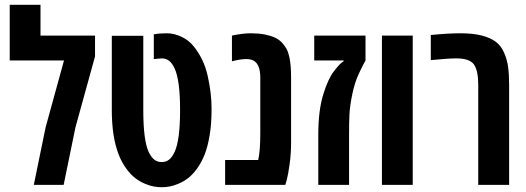

<svg xmlns="http://www.w3.org/2000/svg" viewBox="-20 -780 2218 810"><path d="M150.9 -629.9H380.9V-542L298.3 -242.7L248.5 0H122.6L172.4 -242.7L250 -524.9H21V-759.8H150.9Z M628.9 -635.3Q652.8 -639.6 683.6 -639.6Q714.4 -639.6 745.1 -625.2Q775.9 -610.8 796.6 -585.2Q817.4 -559.6 832.8 -528.1Q848.1 -496.6 856.4 -459Q872.6 -386.2 872.6 -321.5Q872.6 -256.8 864.3 -208.3Q856 -159.7 842.8 -126.7Q829.6 -93.8 811 -68.4Q792.5 -43 773.7 -28.6Q754.9 -14.2 733.4 -5.1Q711.9 3.9 695.3 6.8Q678.7 9.8 662.1 9.8Q645.5 9.8 628.9 6.8Q612.3 3.9 590.8 -5.1Q569.3 -14.2 550.5 -28.6Q531.7 -43 513.2 -68.1Q494.6 -93.3 481.4 -126Q451.7 -200.7 451.7 -314.9V-628.9H584.5V-315.4Q584.5 -189 606.9 -139.6Q618.2 -116.2 631.3 -106.2Q644.5 -96.2 662.1 -96.2Q679.7 -96.2 692.9 -106.2Q706.1 -116.2 717 -139.9Q728 -163.6 733.9 -207.8Q739.7 -252 739.7 -315.4Q739.7 -378.9 733.9 -422.9Q728 -466.8 717 -490.5Q706.1 -514.2 692.9 -523.9Q679.7 -533.7 662.1 -533.7L628.9 -530.8Z M1050.3 -523.9Q1038.6 -530.8 1017.1 -530.8Q995.6 -530.8 958.5 -521.5V-629.9Q1004.4 -639.6 1037.4 -639.6Q1070.3 -639.6 1095.7 -634.8Q1121.1 -629.9 1138.9 -621.8Q1156.7 -613.8 1169.4 -600.3Q1182.1 -586.9 1189.5 -572.5Q1196.8 -558.1 1201.2 -537.1Q1208 -504.9 1208 -452.1V-178.2Q1208 -132.3 1201.9 -87.9Q1195.8 -43.5 1189.9 -21.5L1183.6 0H929.7V-105H1069.3Q1078.1 -142.6 1078.1 -217.3V-452.1Q1078.1 -508.3 1050.3 -523.9Z M1522 -629.9V-524.9Q1512.2 -508.3 1494.1 -469.7Q1476.1 -431.2 1466.1 -382.1Q1456.1 -333 1454.3 -299.3Q1452.6 -265.6 1452.6 -211.9V0H1322.8V-211.9Q1322.8 -314 1343.8 -381.8Q1364.3 -447.8 1387.7 -478Q1411.1 -508.8 1423.8 -517.6L1429.7 -521.5V-524.9H1305.7V-629.9Z M1721.2 0H1591.3V-629.9H1721.2Z M1797.4 -632.3Q1869.6 -639.6 1922.9 -639.6Q1976.1 -639.6 2012.7 -630.1Q2049.3 -620.6 2071.5 -603.8Q2093.8 -586.9 2106.4 -558.3Q2119.1 -529.8 2123.5 -498Q2127.9 -466.3 2127.9 -420.4V0H1997.6V-420.9Q1997.6 -482.9 1979.2 -508.3Q1960.9 -533.7 1905.3 -533.7Q1870.6 -533.7 1797.4 -526.4Z"/></svg>

Font: Open Sans Hebrew Condensed
Style: Bold
Weight: 700
Width: 3
Foundry: Ascender Corporation, Yanek Iontef
Version: Version 2.001;PS 002.001;hotconv 1.0.70;makeotf.lib2.5.58329